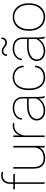

<svg xmlns="http://www.w3.org/2000/svg" viewBox="1182 -1938 767 3170"><g transform="rotate(-90 1565.0 -353.5)"><path d="M23 -491V-517H114V-564Q114 -638 149.5 -677.5Q185 -717 249 -717Q283 -717 311 -709L307 -684Q274 -691 250 -691Q198 -691 168.5 -657.5Q139 -624 139 -564V-517H276V-491H139V0H114V-491Z M741 0H714V-83Q691 -39 646.5 -14.5Q602 10 536 10Q455 10 410 -37.5Q365 -85 365 -189V-517H391V-188Q391 -98 429.5 -57.5Q468 -17 535 -17Q617 -17 660 -54.5Q703 -92 714 -154V-517H741Z M887 -517H913V-410Q935 -466 977.5 -496.5Q1020 -527 1082 -527Q1093 -527 1102.5 -525.5Q1112 -524 1119 -522L1116 -499Q1111 -500 1105 -501Q1098 -502 1082 -502Q1013 -502 969.5 -457Q926 -412 913 -339V0H887Z M1365 -502Q1319 -502 1281 -485.5Q1243 -469 1221 -439.5Q1199 -410 1199 -375L1174 -376Q1174 -416 1199 -451Q1224 -486 1267.5 -506.5Q1311 -527 1365 -527Q1449 -527 1499 -485Q1549 -443 1549 -364V-104Q1549 -75 1552.5 -47Q1556 -19 1563 -4V0H1533Q1524 -32 1524 -95Q1494 -48 1443 -19Q1392 10 1320 10Q1272 10 1236 -8Q1200 -26 1180 -58Q1160 -90 1160 -131Q1160 -177 1188.5 -213Q1217 -249 1271 -269Q1325 -289 1399 -289H1524V-365Q1524 -430 1482.5 -466Q1441 -502 1365 -502ZM1524 -140V-263H1401Q1302 -263 1244 -226Q1186 -189 1186 -129Q1186 -82 1223.5 -49Q1261 -16 1320 -16Q1393 -16 1444.5 -48.5Q1496 -81 1524 -140Z M2040 -157H2066Q2064 -106 2037.5 -68Q2011 -30 1968 -10Q1925 10 1874 10Q1808 10 1760 -22.5Q1712 -55 1687 -114Q1662 -173 1662 -249V-269Q1662 -345 1687 -403.5Q1712 -462 1759.5 -494.5Q1807 -527 1873 -527Q1924 -527 1967 -506.5Q2010 -486 2037 -445Q2064 -404 2066 -347H2040Q2036 -421 1988.5 -461.5Q1941 -502 1873 -502Q1782 -502 1735.5 -437Q1689 -372 1689 -269V-249Q1689 -146 1735.5 -81.5Q1782 -17 1874 -17Q1940 -17 1987.5 -52Q2035 -87 2040 -157Z M2447 -622Q2423 -622 2407 -630Q2391 -638 2371 -654Q2354 -668 2341 -675Q2328 -682 2310 -682Q2284 -682 2268 -666.5Q2252 -651 2252 -622H2225Q2225 -660 2249 -684Q2273 -708 2310 -708Q2333 -708 2349.5 -700Q2366 -692 2386 -676Q2404 -662 2417 -655.5Q2430 -649 2447 -649Q2471 -649 2488 -665.5Q2505 -682 2505 -711H2531Q2531 -672 2507 -647Q2483 -622 2447 -622ZM2347 -502Q2301 -502 2263 -485.5Q2225 -469 2203 -439.5Q2181 -410 2181 -375L2156 -376Q2156 -416 2181 -451Q2206 -486 2249.5 -506.5Q2293 -527 2347 -527Q2431 -527 2481 -485Q2531 -443 2531 -364V-104Q2531 -75 2534.5 -47Q2538 -19 2545 -4V0H2515Q2506 -32 2506 -95Q2476 -48 2425 -19Q2374 10 2302 10Q2254 10 2218 -8Q2182 -26 2162 -58Q2142 -90 2142 -131Q2142 -177 2170.5 -213Q2199 -249 2253 -269Q2307 -289 2381 -289H2506V-365Q2506 -430 2464.5 -466Q2423 -502 2347 -502ZM2506 -140V-263H2383Q2284 -263 2226 -226Q2168 -189 2168 -129Q2168 -82 2205.5 -49Q2243 -16 2302 -16Q2375 -16 2426.5 -48.5Q2478 -81 2506 -140Z M2869 -527Q2936 -527 2987 -494Q3038 -461 3066.5 -402.5Q3095 -344 3095 -269V-249Q3095 -174 3066.5 -115Q3038 -56 2987 -23Q2936 10 2869 10Q2802 10 2750.5 -23Q2699 -56 2670.5 -115Q2642 -174 2642 -249V-269Q2642 -344 2670.5 -402.5Q2699 -461 2750.5 -494Q2802 -527 2869 -527ZM2869 -17Q2930 -17 2975.5 -48.5Q3021 -80 3045 -133Q3069 -186 3069 -249V-269Q3069 -331 3045 -384Q3021 -437 2975.5 -469.5Q2930 -502 2869 -502Q2808 -502 2762 -469.5Q2716 -437 2692 -384Q2668 -331 2668 -269V-249Q2668 -186 2692 -133Q2716 -80 2762 -48.5Q2808 -17 2869 -17Z"/></g></svg>

Font: FreesentationVF
Style: Regular
Weight: 400
Designer: glyphs from Roboto by Christian Robertson / Hangul glyphs from Noto Sans CJK(Source Han Sans) by Jang Soo-young and Kang
Foundry: PT&
Version: Version 2.001;Glyphs 3.3.1 (3343)